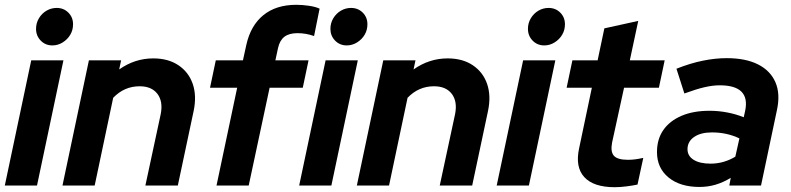

<svg xmlns="http://www.w3.org/2000/svg" viewBox="-22 -772 3290 799"><path d="M-2 0 108 -521H242L132 0ZM196 -583Q167 -583 147.5 -603Q128 -623 128 -652Q128 -676 140 -696Q152 -716 171.5 -727.5Q191 -739 214 -739Q243 -739 262.5 -719.5Q282 -700 282 -671Q282 -647 270.5 -627.5Q259 -608 239 -595.5Q219 -583 196 -583Z M238 0 348 -521H482L474 -483Q539 -529 616 -529Q678 -529 720.5 -500.5Q763 -472 780 -423Q797 -374 784 -311L718 0H583L647 -298Q657 -350 633 -381.5Q609 -413 559 -413Q527 -413 499.5 -401Q472 -389 449 -365L372 0Z M879 0 965 -407H852L876 -521H989L1003 -585Q1021 -666 1074 -709Q1127 -752 1211 -752Q1236 -752 1263.5 -748Q1291 -744 1308 -736L1285 -622Q1268 -628 1251 -631Q1234 -634 1216 -634Q1181 -634 1161.5 -619Q1142 -604 1135 -572L1124 -521H1262L1238 -407H1100L1013 0Z M1223 0 1333 -521H1467L1357 0ZM1421 -583Q1392 -583 1372.5 -603Q1353 -623 1353 -652Q1353 -676 1365 -696Q1377 -716 1396.5 -727.5Q1416 -739 1439 -739Q1468 -739 1487.5 -719.5Q1507 -700 1507 -671Q1507 -647 1495.5 -627.5Q1484 -608 1464 -595.5Q1444 -583 1421 -583Z M1463 0 1573 -521H1707L1699 -483Q1764 -529 1841 -529Q1903 -529 1945.5 -500.5Q1988 -472 2005 -423Q2022 -374 2009 -311L1943 0H1808L1872 -298Q1882 -350 1858 -381.5Q1834 -413 1784 -413Q1752 -413 1724.5 -401Q1697 -389 1674 -365L1597 0Z M2045 0 2155 -521H2289L2179 0ZM2243 -583Q2214 -583 2194.5 -603Q2175 -623 2175 -652Q2175 -676 2187 -696Q2199 -716 2218.5 -727.5Q2238 -739 2261 -739Q2290 -739 2309.5 -719.5Q2329 -700 2329 -671Q2329 -647 2317.5 -627.5Q2306 -608 2286 -595.5Q2266 -583 2243 -583Z M2536 7Q2448 7 2409.5 -35Q2371 -77 2388 -155L2441 -407H2336L2360 -521H2465L2493 -654L2634 -685L2599 -521H2744L2720 -407H2575L2525 -178Q2518 -140 2533 -123.5Q2548 -107 2591 -107Q2607 -107 2622 -109Q2637 -111 2655 -115L2631 -4Q2613 0 2586 3.5Q2559 7 2536 7Z M2889 6Q2808 6 2760 -33.5Q2712 -73 2712 -139Q2712 -193 2738.5 -231Q2765 -269 2814 -290Q2863 -311 2931 -311Q2968 -311 3004.5 -304Q3041 -297 3073 -284L3079 -311Q3090 -364 3063.5 -390.5Q3037 -417 2973 -417Q2944 -417 2909.5 -409Q2875 -401 2826 -383L2793 -486Q2851 -509 2903 -519.5Q2955 -530 3002 -530Q3081 -530 3132.5 -504Q3184 -478 3205 -429.5Q3226 -381 3211 -313L3145 0H3013L3019 -32Q2988 -13 2956 -3.5Q2924 6 2889 6ZM2935 -91Q2963 -91 2989 -98.5Q3015 -106 3038 -120L3055 -196Q3003 -221 2941 -221Q2894 -221 2866.5 -202Q2839 -183 2839 -151Q2839 -123 2864.5 -107Q2890 -91 2935 -91Z"/></svg>

Font: Red Hat Display ExtraBold
Style: Italic
Weight: 800
Italic angle: -12°
Designer: Pentagram, MCKL
Foundry: Pentagram, MCKL
Version: Version 1.023